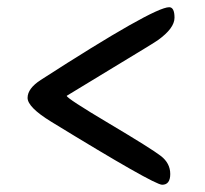

<svg xmlns="http://www.w3.org/2000/svg" viewBox="-20 -553 562 527"><path d="M120.1 -219.2Q55.7 -258.8 55.7 -284.4Q55.7 -310.1 91.8 -333.5Q401.4 -533.2 444.3 -533.2Q459 -533.2 459 -504.4Q459 -475.6 413.6 -442.9Q405.8 -437 291 -367.7L163.1 -290Q163.1 -283.2 279.3 -214.1Q395.5 -145 421.4 -125Q447.3 -105 447.3 -75.4Q447.3 -45.9 425 -45.9Q402.8 -45.9 120.1 -219.2Z"/></svg>

Font: Averia Gruesa Libre
Style: Regular
Weight: 400
Italic angle: -1.70001°
Version: Version 1.002